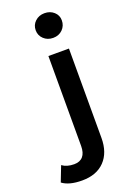

<svg xmlns="http://www.w3.org/2000/svg" viewBox="-273 -835 749 1098"><g transform="rotate(-20 101.0 -285.5)"><path d="M-93 170 -57 77Q-29 98 16 98Q51 98 69.5 76.5Q88 55 88 13V-534H213V10Q213 99 164 150Q115 201 27 201Q-52 201 -93 170ZM70 -697Q70 -729 93 -750.5Q116 -772 150 -772Q184 -772 207 -751.5Q230 -731 230 -700Q230 -667 207.5 -644.5Q185 -622 150 -622Q116 -622 93 -643.5Q70 -665 70 -697Z"/></g></svg>

Font: CMG Sans SemiBold
Style: Regular
Weight: 600
Designer: Julieta Ulanovsky
Foundry: Julieta Ulanovsky
Version: Version 7.200